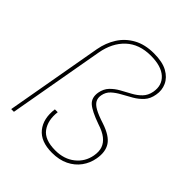

<svg xmlns="http://www.w3.org/2000/svg" viewBox="-204 -861 1001 1001"><g transform="rotate(45 296.0 -360.5)"><path d="M343 11Q260 11 222 -36Q184 -83 194 -160H215Q207 -94 237.5 -52Q268 -10 347 -10Q411 -10 454.5 -44.5Q498 -79 508 -134Q514 -167 505.5 -191.5Q497 -216 473.5 -234.5Q450 -253 409 -266Q338 -291 311.5 -314.5Q285 -338 292 -381Q298 -414 318 -435Q338 -456 365 -471Q392 -486 419 -500.5Q446 -515 466 -535.5Q486 -556 492 -588Q502 -644 464.5 -678Q427 -712 350 -712Q265 -712 213 -663.5Q161 -615 146 -531L52 0H32L127 -537Q137 -592 165 -636Q193 -680 240 -706Q287 -732 353 -732Q416 -732 453 -711.5Q490 -691 505 -658Q520 -625 513 -588Q507 -552 486.5 -529.5Q466 -507 438.5 -491Q411 -475 384 -460.5Q357 -446 337.5 -428Q318 -410 313 -382Q309 -361 317.5 -344.5Q326 -328 351 -314Q376 -300 423 -285Q492 -262 515.5 -226Q539 -190 529 -134Q522 -93 498 -60Q474 -27 435 -8Q396 11 343 11Z"/></g></svg>

Font: DM Sans 18pt Thin
Style: Italic
Weight: 250
Italic angle: -10°
Designer: Colophon Foundry, Jonny Pinhorn
Foundry: Colophon Foundry
Version: Version 4.004;gftools[0.9.30]